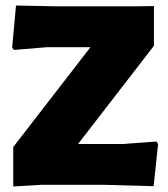

<svg xmlns="http://www.w3.org/2000/svg" viewBox="-20 -670 610 696"><path d="M538 -648V-504L263 -148H424L547 -157L553 -148L537 5L359 0H129L28 6V-137L308 -499H151L31 -489L24 -497L38 -650L188 -647H462Z"/></svg>

Font: Alegreya Sans Black
Style: Regular
Weight: 900
Designer: Juan Pablo del Peral
Foundry: Huerta Tipografica
Version: Version 2.007